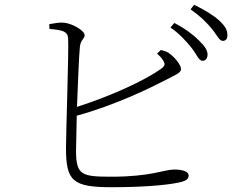

<svg xmlns="http://www.w3.org/2000/svg" viewBox="-20 -792 1040 803"><path d="M781 -592C802 -566 810 -540 825 -538C837 -536 847 -546 848 -561C849 -581 837 -598 812 -623C790 -645 757 -671 709 -696L693 -677C733 -649 760 -618 781 -592ZM864 -674C886 -648 896 -622 911 -621C923 -621 931 -628 931 -643C932 -664 923 -682 897 -706C874 -727 839 -749 792 -772L777 -753C818 -724 841 -701 864 -674ZM637 -568C647 -559 657 -549 663 -538C672 -523 670 -516 652 -503C586 -456 446 -391 302 -345C306 -445 310 -554 314 -595C317 -627 334 -629 334 -645C334 -664 282 -694 248 -697C229 -699 209 -695 186 -691L187 -671C243 -666 263 -661 265 -631C268 -579 256 -239 256 -172C256 -35 284 -9 447 -9C611 -9 706 -22 742 -32C758 -37 769 -44 769 -58C769 -75 743 -83 708 -83C668 -83 611 -53 448 -53C323 -53 298 -58 298 -162L301 -308C467 -354 610 -425 674 -458C711 -478 737 -486 737 -503C737 -523 706 -557 685 -571C677 -576 666 -580 653 -583Z"/></svg>

Font: Noto Serif CJK SC ExtraLight
Style: Regular
Weight: 200
Designer: Ryoko NISHIZUKA 西塚涼子 (kana & ideographs); Frank Grießhammer (Latin, Greek & Cyrillic); Wenlong ZHANG 张文龙 (bopomofo); San
Foundry: Adobe
Version: Version 2.001;hotconv 1.1.0;makeotfexe 2.6.0